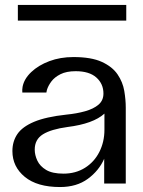

<svg xmlns="http://www.w3.org/2000/svg" viewBox="-20 -740 577 774"><path d="M222 14Q130 14 80 -27Q30 -68 30 -131Q30 -170 50 -199.5Q70 -229 117.5 -249Q165 -269 248 -278Q289 -282 323 -291.5Q357 -301 377 -318Q397 -335 397 -363Q397 -402 368.5 -427.5Q340 -453 285 -453Q248 -453 224 -441Q200 -429 187 -411.5Q174 -394 169 -377Q168 -372 167 -367H70Q69 -378 71 -390Q77 -422 106 -449.5Q135 -477 179 -493.5Q223 -510 276 -510Q348 -510 390.5 -490.5Q433 -471 454 -440Q475 -409 481 -373.5Q487 -338 487 -306V0H400V-100Q379 -52 334 -19Q289 14 222 14ZM236 -40Q285 -40 322.5 -63.5Q360 -87 380.5 -127.5Q401 -168 401 -217V-282Q356 -241 252 -228Q186 -219 153 -198.5Q120 -178 120 -137Q120 -115 130.5 -92.5Q141 -70 166 -55Q191 -40 236 -40ZM52 -657V-720H489V-657Z"/></svg>

Font: Panamera Medium
Style: Regular
Weight: 500
Designer: Bastien Sozeau
Foundry: NBR — Bastien Sozeau
Version: Version 3.002; ttfautohint (v1.8.4.7-5d5b);gftools[0.9.33]